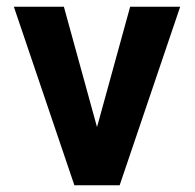

<svg xmlns="http://www.w3.org/2000/svg" viewBox="-20 -548 576 568"><path d="M21 -528 200 0H334L513 -528H365L267 -172L169 -528Z"/></svg>

Font: Asimov Pro
Style: Bd
Weight: 700
Designer: Google
Version: Version 2.000980; 2014